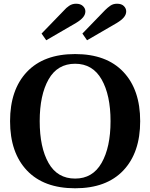

<svg xmlns="http://www.w3.org/2000/svg" viewBox="-20 -1000 806 1030"><path d="M203 -820 325 -946Q334 -957 350.5 -968.5Q367 -980 388 -980Q412 -980 425 -967.5Q438 -955 438 -939Q438 -922 425.5 -907Q413 -892 388 -877L228 -784ZM422 -820 544 -946Q557 -959 572 -969.5Q587 -980 608 -980Q632 -980 644.5 -967.5Q657 -955 657 -939Q657 -922 644.5 -907Q632 -892 607 -877L447 -784ZM34 -350Q34 -519 124.5 -614.5Q215 -710 383 -710Q551 -710 641.5 -614.5Q732 -519 732 -350Q732 -181 641.5 -85.5Q551 10 383 10Q215 10 124.5 -85.5Q34 -181 34 -350ZM573 -350Q573 -490 525 -574Q477 -658 383 -658Q288 -658 240.5 -574Q193 -490 193 -350Q193 -209 240.5 -125.5Q288 -42 383 -42Q477 -42 525 -126Q573 -210 573 -350Z"/></svg>

Font: Trirong
Style: Bold
Weight: 700
Designer: Katatrad Team
Foundry: CadsonDemak
Version: Version 1.001